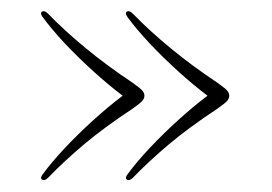

<svg xmlns="http://www.w3.org/2000/svg" viewBox="-20 -399 475 335"><path d="M380 -232Q380 -227.5 376.5 -223.2Q373 -219 359.5 -209.5Q309.5 -176.5 274.2 -146.8Q239 -117 212 -89Q205.5 -82.5 201 -86Q197.5 -88.5 203 -95.5Q218 -116 241.2 -140.8Q264.5 -165.5 291 -189.5Q317.5 -213.5 342 -232Q317.5 -250.5 291 -274.5Q264.5 -298.5 241.2 -323.2Q218 -348 203 -368.5Q197.5 -375.5 201 -378.5Q205.5 -381.5 212 -375Q241 -345 277.8 -314.8Q314.5 -284.5 359.5 -254.5Q373 -245 376.5 -240.8Q380 -236.5 380 -232ZM232 -232Q232 -227.5 228.5 -223.2Q225 -219 211.5 -209.5Q161.5 -176.5 126.2 -146.8Q91 -117 64 -89Q57.5 -82.5 53 -86Q49.5 -88.5 55 -95.5Q70 -116 93.2 -140.8Q116.5 -165.5 143 -189.5Q169.5 -213.5 194 -232Q169.5 -250.5 143 -274.5Q116.5 -298.5 93.2 -323.2Q70 -348 55 -368.5Q49.5 -375.5 53 -378.5Q57.5 -381.5 64 -375Q93 -345 129.8 -314.8Q166.5 -284.5 211.5 -254.5Q225 -245 228.5 -240.8Q232 -236.5 232 -232Z"/></svg>

Font: Fraunces 72pt Thin
Style: Regular
Weight: 100
Version: Version 1.000;[b76b70a41]